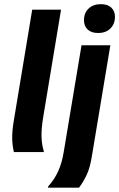

<svg xmlns="http://www.w3.org/2000/svg" viewBox="-20 -712 558 899"><path d="M45 0Q37.5 -31.7 37.1 -66.2Q36.7 -100.8 45 -149.2L130.8 -666.7H265.8L182.5 -165Q172.5 -104.2 174.6 -66.7Q176.7 -29.2 185 -5V0ZM205 166.7V161.7Q235 128.3 252.5 89.6Q270 50.8 278.3 0L361.7 -500H496.7L410.8 15.8Q401.7 74.2 385.4 107.9Q369.2 141.7 350 166.7ZM439.2 -557.5Q407.5 -557.5 390.4 -573.8Q373.3 -590 373.3 -617.5Q373.3 -651.7 395 -672.1Q416.7 -692.5 452.5 -692.5Q484.2 -692.5 501.3 -676.2Q518.3 -660 518.3 -633.3Q518.3 -600 497.1 -578.8Q475.8 -557.5 439.2 -557.5Z"/></svg>

Font: Familjen Grotesk GF
Style: Bold Italic
Weight: 700
Designer: Anders Wikstroem, Jonas Baeckman, Matilda Gysing, Kristian Moeller
Foundry: Familjen STHML AB
Version: Version 2.000; Beta; Release 4; Build 6